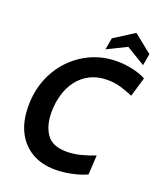

<svg xmlns="http://www.w3.org/2000/svg" viewBox="-165 -1016 959 1136"><g transform="rotate(20 314.5 -448.5)"><path d="M320 14Q234 14 172 -22Q110 -58 76 -125Q42 -192 42 -287Q42 -380 73.5 -458Q105 -536 161 -593.5Q217 -651 290 -682.5Q363 -714 447 -714Q496 -714 545.5 -703Q595 -692 629 -673L593 -551Q563 -564 521 -577.5Q479 -591 430 -591Q369 -591 322.5 -567.5Q276 -544 245 -503.5Q214 -463 198.5 -410.5Q183 -358 183 -299Q183 -214 220 -161.5Q257 -109 346 -109Q389 -109 434.5 -120.5Q480 -132 522 -149L515 -27Q474 -8 421 3Q368 14 320 14ZM597 -745 478 -817 356 -757 369 -831 495 -911 610 -819Z"/></g></svg>

Font: Cabin VF Beta
Style: Italic
Weight: 400
Italic angle: -7°
Designer: Pablo Impallari
Foundry: Pablo Impallari. http://www.impallari.com Igino Marini. http://www.ikern.com
Version: Version 2.300